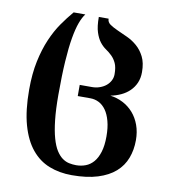

<svg xmlns="http://www.w3.org/2000/svg" viewBox="-82 -590 776 869"><g transform="rotate(10 306.5 -155.5)"><path d="M270.5 -200.2H327.1Q345.7 -200.2 362.3 -206.1Q378.9 -211.9 391.1 -221.9Q403.3 -231.9 410.4 -245.6Q417.5 -259.3 417.5 -274.9Q417.5 -307.1 408.9 -325.4Q400.4 -343.8 387.7 -356.2Q375 -368.7 359.9 -378.9Q344.7 -389.2 332 -405.5Q319.3 -421.9 310.8 -448Q302.2 -474.1 302.2 -518.1H347.2Q347.2 -502 361.3 -492.2Q375.5 -482.4 396.7 -472.9Q418 -463.4 442.6 -452.1Q467.3 -440.9 488.5 -422.6Q509.8 -404.3 523.9 -376.5Q538.1 -348.6 538.1 -305.7Q538.1 -278.3 528.6 -256.3Q519 -234.4 502.4 -218.3Q485.8 -202.1 463.4 -191.7Q440.9 -181.2 415.5 -176.3Q446.8 -172.4 473.9 -158.4Q501 -144.5 521.2 -121.6Q541.5 -98.6 553 -67.1Q564.5 -35.6 564.5 2.4Q564.5 47.4 550 85.2Q535.6 123 504.6 150.4Q473.6 177.7 424.3 193.1Q375 208.5 305.7 208.5Q248.5 208.5 201.4 189.9Q154.3 171.4 120.4 130.1Q86.4 88.9 67.6 22.5Q48.8 -43.9 48.8 -140.1Q48.8 -212.9 61 -270.5Q73.2 -328.1 92.8 -373.5Q112.3 -418.9 137 -454.3Q161.6 -489.7 186.5 -518.6H240.2Q227.5 -502.4 217.3 -474.9Q207 -447.3 199.2 -402.6Q191.4 -357.9 187.3 -293.7Q183.1 -229.5 183.1 -140.1Q183.1 -72.3 188.5 -23.7Q193.8 24.9 203.4 58.3Q212.9 91.8 225.8 112.1Q238.8 132.3 253.7 143.1Q268.6 153.8 284.9 157.2Q301.3 160.6 317.4 160.6Q340.3 160.6 360.8 152.8Q381.3 145 396.7 127.2Q412.1 109.4 421.1 80.3Q430.2 51.3 430.2 8.8Q430.2 -31.7 422.1 -61.5Q414.1 -91.3 400.4 -110.6Q386.7 -129.9 368.2 -139.4Q349.6 -148.9 328.6 -148.9H270.5Z"/></g></svg>

Font: Arian AMU Serif
Style: Bold
Weight: 700
Designer: Ruben Hakobyan (Tarumian)
Foundry: Ruben Hakobyan (Tarumian)
Version: Version 1.002